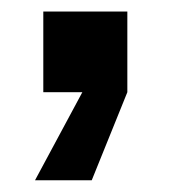

<svg xmlns="http://www.w3.org/2000/svg" viewBox="-20 -158 291 329"><path d="M54.2 0V-138.2H198.2V0L137.2 150.9H40L121.1 0Z"/></svg>

Font: TASA Orbiter Text SemiBold
Style: Regular
Weight: 600
Designer: Weizhong Zhang
Version: Version 1.000;Glyphs 3.1.2 (3151)